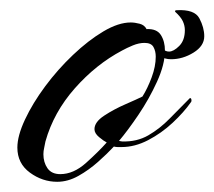

<svg xmlns="http://www.w3.org/2000/svg" viewBox="-20 -352 420 376"><path d="M92 4Q63 4 38.5 -14Q14 -32 14 -63Q14 -86 29 -118Q44 -150 68.5 -183Q93 -216 123 -244.5Q153 -273 182.5 -290.5Q212 -308 236 -308Q244 -308 253.5 -305.5Q263 -303 267 -295Q287 -296 295 -283.5Q303 -271 303 -253Q303 -226 287.5 -192Q272 -158 251 -127Q230 -96 213 -76L219 -75Q248 -74 270.5 -87Q293 -100 312.5 -120Q332 -140 350 -158L352 -160Q355 -160 355 -155Q355 -153 354 -152Q340 -132 318 -111.5Q296 -91 270 -77.5Q244 -64 218 -64Q214 -64 210.5 -64Q207 -64 203 -65Q190 -51 172 -35Q154 -19 133.5 -7.5Q113 4 92 4ZM98 -11Q124 -11 148.5 -33Q173 -55 189 -73Q183 -76 174 -83.5Q165 -91 165 -99Q165 -113 184 -125.5Q203 -138 226 -148Q249 -158 259 -163Q269 -179 277 -200.5Q285 -222 285 -241Q285 -252 280.5 -260Q276 -268 263 -268Q252 -268 240 -263Q228 -258 219 -253Q168 -226 126.5 -179Q85 -132 69 -75Q68 -69 66.5 -62.5Q65 -56 65 -50Q65 -34 73 -22.5Q81 -11 98 -11ZM315 -236Q291 -236 282 -258L281 -262Q281 -267 286 -270.5Q291 -274 291 -272Q293 -262 298.5 -256.5Q304 -251 311 -251Q320 -251 331 -262Q342 -273 342 -293Q342 -302 338 -310.5Q334 -319 323 -329Q322 -332 326 -332Q361 -334 370.5 -316Q380 -298 380 -281Q380 -262 359 -249Q338 -236 315 -236Z"/></svg>

Font: Caramel
Style: Regular
Weight: 400
Designer: Robert E. Leuschke
Foundry: Robert E. Leuschke
Version: Version 1.010